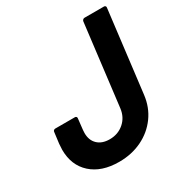

<svg xmlns="http://www.w3.org/2000/svg" viewBox="-166 -824 907 956"><g transform="rotate(-30 288.0 -346.0)"><path d="M29 -186Q29 -196 31 -220L39 -283Q39 -288 43 -291.5Q47 -295 52 -295H165Q170 -295 173 -291.5Q176 -288 175 -283L168 -220Q167 -214 167 -202Q167 -161 192 -137Q217 -113 261 -113Q309 -113 343 -142.5Q377 -172 383 -220L440 -688Q441 -693 445 -696.5Q449 -700 454 -700H566Q571 -700 574 -696.5Q577 -693 576 -688L519 -220Q511 -152 473.5 -100.5Q436 -49 377 -20.5Q318 8 246 8Q145 8 87 -44.5Q29 -97 29 -186Z"/></g></svg>

Font: Barlow
Style: Bold Italic
Weight: 700
Italic angle: -7°
Designer: Jeremy Tribby
Foundry: Tribby Type
Version: Version 1.422